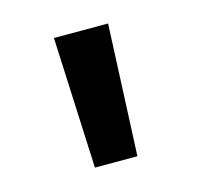

<svg xmlns="http://www.w3.org/2000/svg" viewBox="-55 -785 398 388"><g transform="rotate(-15 144.0 -591.0)"><path d="M99.6 -453.1 87.4 -727.5H200.7L188.5 -453.1Z"/></g></svg>

Font: Inter Cardless Tabular Medium
Style: Regular
Weight: 500
Designer: Rasmus Andersson
Foundry: rsms
Version: Version 4.000;git-4fc901f